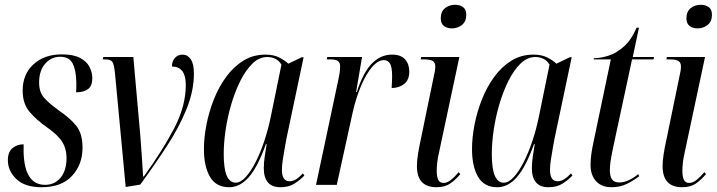

<svg xmlns="http://www.w3.org/2000/svg" viewBox="-20 -775 3005 805"><path d="M154 10Q85 10 49 -24Q13 -58 13 -103Q13 -138 32.5 -154Q52 -170 79 -170V-136Q83 0 169 0Q210 0 234.5 -30.5Q259 -61 259 -113Q259 -151 241 -180Q223 -209 176 -242Q133 -272 104 -306Q75 -340 75 -395Q75 -464 120.5 -505.5Q166 -547 239 -547Q287 -547 315 -532.5Q343 -518 355 -495Q367 -472 367 -447Q367 -415 349 -401.5Q331 -388 299 -388Q300 -399 300 -409Q300 -419 300 -429Q299 -481 284.5 -509Q270 -537 232 -537Q195 -537 169.5 -508Q144 -479 144 -429Q144 -389 164.5 -365.5Q185 -342 228 -311Q275 -279 300.5 -246.5Q326 -214 326 -156Q326 -85 282 -37.5Q238 10 154 10Z M462 -469Q458 -507 450.5 -516.5Q443 -526 420 -526H411L413 -536H539L568 -210Q571 -168 574.5 -121.5Q578 -75 580 -35H583Q663 -146 711 -238.5Q759 -331 759 -419Q759 -496 701 -496Q701 -519 713.5 -532.5Q726 -546 746 -546Q766 -546 779.5 -527Q793 -508 793 -467Q793 -394 762 -317.5Q731 -241 679.5 -162Q628 -83 568 -1L507 9Z M941 10Q886 10 860.5 -33.5Q835 -77 835 -150Q835 -198 845.5 -252Q856 -306 876.5 -358Q897 -410 928 -452.5Q959 -495 1000 -520.5Q1041 -546 1093 -546Q1127 -546 1150.5 -534Q1174 -522 1189 -508L1245 -535H1253L1181 -194Q1178 -177 1173.5 -152.5Q1169 -128 1165.5 -104Q1162 -80 1162 -63Q1162 -15 1194 -15Q1208 -15 1221.5 -23.5Q1235 -32 1250 -48L1256 -39Q1239 -21 1215 -5.5Q1191 10 1156 10Q1086 10 1086 -70Q1086 -94 1090 -119Q1094 -144 1098 -171H1095Q1060 -74 1023 -32Q986 10 941 10ZM968 -9Q988 -9 1009.5 -32Q1031 -55 1051 -94Q1071 -133 1087.5 -182Q1104 -231 1115 -284L1160 -504Q1150 -521 1134 -528.5Q1118 -536 1101 -536Q1067 -536 1039 -509Q1011 -482 988.5 -437.5Q966 -393 950 -339Q934 -285 926 -230.5Q918 -176 918 -130Q918 -66 931 -37.5Q944 -9 968 -9Z M1399 -443Q1406 -474 1406 -496Q1406 -513 1396.5 -519.5Q1387 -526 1364 -526H1350L1352 -536H1498L1473 -389H1476Q1502 -470 1538.5 -508Q1575 -546 1624 -546Q1661 -546 1678.5 -526Q1696 -506 1696 -475Q1696 -440 1674.5 -423Q1653 -406 1622 -406Q1623 -422 1623.5 -433.5Q1624 -445 1624 -455Q1624 -496 1614.5 -509.5Q1605 -523 1590 -523Q1565 -523 1540 -494Q1515 -465 1494 -415.5Q1473 -366 1459 -305L1392 0H1305Z M1874 -656Q1855 -656 1841.5 -666Q1828 -676 1828 -698Q1828 -727 1846 -741Q1864 -755 1888 -755Q1907 -755 1921 -745.5Q1935 -736 1935 -713Q1935 -685 1917 -670.5Q1899 -656 1874 -656ZM1810 10Q1728 10 1728 -79Q1728 -118 1745 -194L1799 -456Q1805 -479 1805 -497Q1805 -512 1795 -519Q1785 -526 1756 -526H1744L1746 -536H1906L1822 -142Q1815 -112 1813 -92Q1811 -72 1811 -58Q1811 -36 1817 -22Q1823 -8 1840 -8Q1855 -8 1871 -21Q1887 -34 1903 -53L1910 -45Q1890 -21 1867.5 -5.5Q1845 10 1810 10Z M2065 10Q2010 10 1984.5 -33.5Q1959 -77 1959 -150Q1959 -198 1969.5 -252Q1980 -306 2000.5 -358Q2021 -410 2052 -452.5Q2083 -495 2124 -520.5Q2165 -546 2217 -546Q2251 -546 2274.5 -534Q2298 -522 2313 -508L2369 -535H2377L2305 -194Q2302 -177 2297.5 -152.5Q2293 -128 2289.5 -104Q2286 -80 2286 -63Q2286 -15 2318 -15Q2332 -15 2345.5 -23.5Q2359 -32 2374 -48L2380 -39Q2363 -21 2339 -5.5Q2315 10 2280 10Q2210 10 2210 -70Q2210 -94 2214 -119Q2218 -144 2222 -171H2219Q2184 -74 2147 -32Q2110 10 2065 10ZM2092 -9Q2112 -9 2133.5 -32Q2155 -55 2175 -94Q2195 -133 2211.5 -182Q2228 -231 2239 -284L2284 -504Q2274 -521 2258 -528.5Q2242 -536 2225 -536Q2191 -536 2163 -509Q2135 -482 2112.5 -437.5Q2090 -393 2074 -339Q2058 -285 2050 -230.5Q2042 -176 2042 -130Q2042 -66 2055 -37.5Q2068 -9 2092 -9Z M2544 10Q2502 10 2479 -15.5Q2456 -41 2456 -83Q2456 -104 2459 -127.5Q2462 -151 2471 -192L2541 -526H2469L2470 -531Q2499 -531 2532.5 -542Q2566 -553 2597 -581Q2628 -609 2649 -659H2659L2633 -536H2722L2720 -526H2630L2551 -158Q2542 -116 2539.5 -96Q2537 -76 2537 -62Q2537 -36 2546 -23Q2555 -10 2577 -10Q2596 -10 2616.5 -19.5Q2637 -29 2656 -45L2660 -36Q2635 -17 2607 -3.5Q2579 10 2544 10Z M2904 -656Q2885 -656 2871.5 -666Q2858 -676 2858 -698Q2858 -727 2876 -741Q2894 -755 2918 -755Q2937 -755 2951 -745.5Q2965 -736 2965 -713Q2965 -685 2947 -670.5Q2929 -656 2904 -656ZM2840 10Q2758 10 2758 -79Q2758 -118 2775 -194L2829 -456Q2835 -479 2835 -497Q2835 -512 2825 -519Q2815 -526 2786 -526H2774L2776 -536H2936L2852 -142Q2845 -112 2843 -92Q2841 -72 2841 -58Q2841 -36 2847 -22Q2853 -8 2870 -8Q2885 -8 2901 -21Q2917 -34 2933 -53L2940 -45Q2920 -21 2897.5 -5.5Q2875 10 2840 10Z"/></svg>

Font: Noto Serif Display ExtraCondensed
Style: Italic
Weight: 400
Width: 2
Italic angle: -12°
Designer: Monotype Design Team
Foundry: Monotype Imaging Inc.
Version: Version 2.009